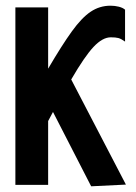

<svg xmlns="http://www.w3.org/2000/svg" viewBox="-20 -649 478 674"><path d="M34 0V-623H149V-408Q197 -490 232 -538.5Q267 -587 298.5 -608Q330 -629 368 -629Q383 -629 397 -625.5Q411 -622 419 -615V-503Q405 -513 395.5 -515.5Q386 -518 369 -518Q340 -518 308.5 -484.5Q277 -451 230 -370L422 -1L300 5L166 -256Q158 -241 149 -224V0Z"/></svg>

Font: Inconsolata SemiCondensed ExtraBold
Style: Regular
Weight: 800
Width: 4
Monospace: yes
Designer: Raph Levien, Cyreal, Brenton Simpson
Foundry: Raph Levien, Cyreal, Google
Version: Version 3.100; ttfautohint (v1.8.4.7-5d5b)